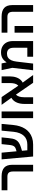

<svg xmlns="http://www.w3.org/2000/svg" viewBox="1478 -2126 649 3644"><g transform="rotate(-90 1802.0 -304.5)"><path d="M369 0V-378Q369 -439 345 -463.5Q321 -488 271 -488H12V-598H277Q387 -598 441.5 -549Q496 -500 496 -396V0Z M653 0 599 -598H726L771 -110H880Q929 -110 971 -125.5Q1013 -141 1044 -173.5Q1075 -206 1095 -255Q1115 -304 1122 -370L1144 -598H1272L1250 -367Q1244 -309 1227 -254.5Q1210 -200 1180.5 -153.5Q1151 -107 1108.5 -73Q1066 -39 1009 -19.5Q952 0 880 0ZM711 -196 702 -299 799 -329Q823 -337 838 -352Q853 -367 861.5 -392Q870 -417 873 -454L888 -598H1016L1003 -469Q999 -427 991.5 -390.5Q984 -354 966.5 -324Q949 -294 915 -270.5Q881 -247 823 -230Z M1381 0V-598H1508V0Z M2052 0 1794 -375 1634 -598H1781L2024 -241L2200 0ZM1651 0V-164Q1651 -240 1673 -298.5Q1695 -357 1738.5 -393Q1782 -429 1845 -435L1883 -351Q1848 -346 1825 -323.5Q1802 -301 1790 -262.5Q1778 -224 1778 -170V0ZM1987 -178 1945 -261Q1981 -265 2003.5 -287.5Q2026 -310 2036.5 -348.5Q2047 -387 2047 -440V-598H2174V-446Q2174 -373 2153 -315Q2132 -257 2090.5 -221Q2049 -185 1987 -178Z M2629 -609Q2696 -609 2744 -581Q2792 -553 2818 -503.5Q2844 -454 2844 -386V0H2547V-110H2717V-372Q2717 -432 2689 -464Q2661 -496 2604 -496Q2560 -496 2529 -475Q2498 -454 2479.5 -413Q2461 -372 2454 -311L2417 0H2290L2336 -394L2293 -598H2420L2438 -506H2442Q2453 -523 2469 -541Q2485 -559 2507 -574.5Q2529 -590 2559 -599.5Q2589 -609 2629 -609Z M3400 0V-378Q3400 -439 3376 -463.5Q3352 -488 3302 -488H3003V-598H3308Q3418 -598 3472.5 -549Q3527 -500 3527 -396V0ZM3003 0V-352H3130V0Z"/></g></svg>

Font: Noto Sans Hebrew SemiBold
Style: Regular
Weight: 600
Designer: Monotype Design Team
Foundry: Monotype Imaging Inc.
Version: Version 2.003